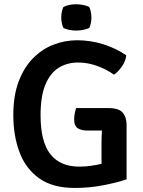

<svg xmlns="http://www.w3.org/2000/svg" viewBox="-20 -890 688 923"><path d="M468 -197Q468 -213.5 468.5 -230.2Q469 -247 470 -262.5H398.5Q372 -262.5 354.2 -273.2Q336.5 -284 336.5 -317Q336.5 -330 339.2 -344.5Q342 -359 346 -370.5H501Q550.5 -370.5 569.5 -348.8Q588.5 -327 588.5 -290V-28Q544 -12.5 477.2 0.5Q410.5 13.5 339 13.5Q233 13.5 168.2 -32.8Q103.5 -79 73.8 -158.2Q44 -237.5 44 -337Q44 -430.5 69.8 -498.5Q95.5 -566.5 139.2 -610.5Q183 -654.5 237.8 -675.5Q292.5 -696.5 350.5 -696.5Q415.5 -696.5 477.8 -676.8Q540 -657 587 -624Q584 -596 565.8 -570Q547.5 -544 528 -531Q492 -557 446.5 -573.2Q401 -589.5 355.5 -589.5Q303 -589.5 262.2 -564.2Q221.5 -539 198.2 -483.2Q175 -427.5 175 -335.5Q175 -209 222 -149Q269 -89 361 -89Q390.5 -89 417.8 -93Q445 -97 468 -102.5ZM274.5 -806Q274.5 -833.5 284.5 -856Q309 -869.5 347 -869.5Q363 -869.5 381.5 -865.8Q400 -862 409.5 -856Q414.5 -845 417 -831.2Q419.5 -817.5 419.5 -806Q419.5 -779 409.5 -756.5Q400.5 -750.5 381.8 -746.8Q363 -743 347 -743Q330 -743 312 -746.5Q294 -750 284.5 -756.5Q274.5 -779 274.5 -806Z"/></svg>

Font: Signika Negative SC SemiBold
Style: Regular
Weight: 600
Designer: Anna Giedryś
Foundry: Anna Giedryś
Version: Version 2.000; ttfautohint (v1.8.3) -l 8 -r 50 -G 200 -x 9 -